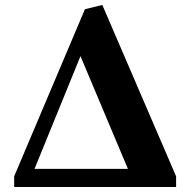

<svg xmlns="http://www.w3.org/2000/svg" viewBox="-20 -753 767 773"><path d="M37 0V-43L322 -716L392 -733L689 -43V0ZM119 -73H495L304 -527Z"/></svg>

Font: Libre Bodoni
Style: Bold
Weight: 700
Designer: Pablo Impallari, Rodrigo Fuenzalida
Foundry: Impallari Type
Version: Version 2.005;gftools[0.9.23]